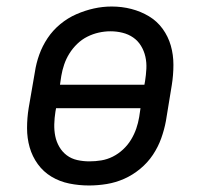

<svg xmlns="http://www.w3.org/2000/svg" viewBox="-20 -561 640 589"><path d="M253 8Q222 8 192.5 2Q163 -4 138 -19Q113 -34 96 -57.5Q79 -81 71 -109Q63 -137 63 -168Q63 -199 68 -230L87 -340Q91 -367 100.5 -393.5Q110 -420 126 -444Q142 -468 165 -487Q188 -506 214.5 -517.5Q241 -529 268 -535Q295 -541 323 -541Q354 -541 383 -533.5Q412 -526 437 -511Q462 -496 479 -472.5Q496 -449 504 -421Q512 -393 512 -362Q512 -331 507 -300L489 -190Q484 -163 474.5 -136.5Q465 -110 449 -86Q433 -62 410 -43Q387 -24 361 -12.5Q335 -1 307.5 3.5Q280 8 253 8ZM423 -301 425 -312Q428 -331 429 -350Q430 -369 426 -387Q422 -405 412.5 -420.5Q403 -436 388.5 -446Q374 -456 356 -460.5Q338 -465 319 -465Q301 -465 283 -461Q265 -457 248 -448.5Q231 -440 217 -426.5Q203 -413 193 -397Q183 -381 177 -363.5Q171 -346 168 -328L164 -301ZM254 -66Q273 -66 291 -69Q309 -72 326 -80.5Q343 -89 357.5 -102.5Q372 -116 382 -132.5Q392 -149 398 -166.5Q404 -184 407 -202L411 -229H152L150 -218Q147 -199 146.5 -180Q146 -161 149.5 -143.5Q153 -126 162 -110.5Q171 -95 185 -84.5Q199 -74 217 -70Q235 -66 254 -66Z"/></svg>

Font: Iosevka Curly Slab ExObl
Style: Regular
Weight: 400
Width: 7
Italic angle: -9°
Monospace: yes
Designer: Belleve Invis
Foundry: Belleve Invis
Version: Version 11.1.0; ttfautohint (v1.8.3)